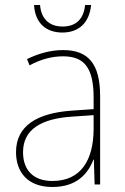

<svg xmlns="http://www.w3.org/2000/svg" viewBox="-20 -737 498 767"><path d="M344 -717H320C315 -666 288 -631 230 -631C174 -631 144 -665 140 -717H116C120 -645 164 -607 229 -607C296 -607 337 -647 344 -717ZM232 -537C182 -537 133 -523 88 -501L98 -476C147 -502 190 -512 232 -512C316 -512 354 -467 354 -347V-301L266 -295C127 -285 44 -234 44 -129C44 -49 91 10 189 10C286 10 331 -42 353 -99H355L358 0H380V-353C380 -483 332 -537 232 -537ZM267 -271 354 -277V-220C353 -98 304 -14 189 -14C114 -14 72 -57 72 -129C72 -220 145 -263 267 -271Z"/></svg>

Font: Noto Sans Ethiopic SemiCondensed Thin
Style: Regular
Weight: 100
Width: 4
Designer: Monotype Design Team
Foundry: Monotype Imaging Inc.
Version: Version 2.102